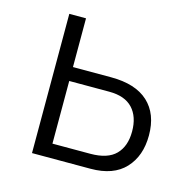

<svg xmlns="http://www.w3.org/2000/svg" viewBox="-80 -583 677 666"><g transform="rotate(15 258.0 -250.0)"><path d="M90 -500H150V-50H286Q348 -50 377 -79.5Q406 -109 406 -162Q406 -215 378 -245Q350 -275 294 -275H105V-325H287Q375 -325 420.5 -283Q466 -241 466 -164Q466 -90 424 -45Q382 0 300 0H90Z"/></g></svg>

Font: Moderustic Light
Style: Regular
Weight: 300
Designer: Tural Alisoy
Foundry: TAFT Foundry
Version: Version 2.120